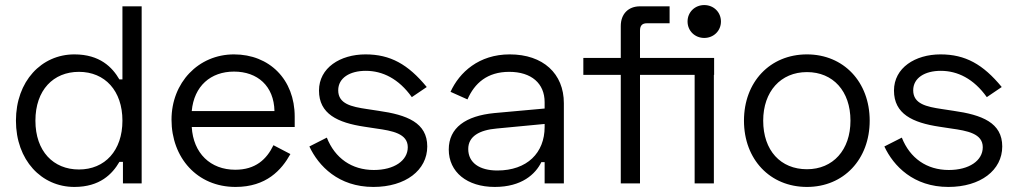

<svg xmlns="http://www.w3.org/2000/svg" viewBox="-20 -725 4018 759"><path d="M540 -700H464V-411H452C424 -459 375 -510 274 -510C144 -510 43 -404 43 -248C43 -92 144 14 274 14C375 14 424 -37 452 -85H466V0H540ZM292 -441C395 -441 464 -366 464 -248C464 -130 395 -55 292 -55C191 -55 120 -127 120 -248C120 -369 191 -441 292 -441Z M658 -252C658 -102 759 14 911 14C1033 14 1093 -53 1128 -116L1061 -151C1034 -95 990 -54 910 -54C812 -54 744 -119 738 -223H1145V-264C1145 -411 1045 -510 905 -510C764 -510 658 -398 658 -252ZM738 -286C747 -385 813 -442 905 -442C998 -442 1063 -385 1065 -286Z M1241 -367C1241 -275 1314 -240 1421 -224L1467 -217C1531 -208 1592 -197 1592 -143C1592 -90 1538 -53 1458 -53C1370 -53 1304 -100 1272 -181L1203 -146C1239 -69 1318 14 1456 14C1583 14 1669 -52 1669 -146C1669 -240 1589 -271 1476 -287L1430 -294C1370 -303 1317 -314 1317 -368C1317 -417 1363 -445 1426 -445C1492 -445 1556 -414 1608 -341L1667 -381C1593 -471 1523 -510 1425 -510C1325 -510 1241 -457 1241 -367Z M1761 -362 1828 -332C1856 -396 1906 -441 1993 -441C2081 -441 2133 -395 2133 -321V-296L1934 -278C1821 -267 1754 -220 1754 -134C1754 -45 1826 14 1936 14C2043 14 2097 -37 2120 -84H2133V0H2209V-317C2209 -434 2127 -510 1995 -510C1873 -510 1796 -439 1761 -362ZM1831 -136C1831 -186 1875 -211 1944 -217L2133 -235V-223C2133 -121 2064 -51 1946 -51C1875 -51 1831 -82 1831 -136Z M2764 -705C2727 -705 2698 -677 2698 -640C2698 -603 2727 -575 2764 -575C2801 -575 2830 -603 2830 -640C2830 -677 2801 -705 2764 -705ZM2803 -496H2510V-604C2510 -624 2519 -633 2537 -633H2627V-700H2510C2464 -700 2434 -670 2434 -622V-496H2286V-429H2434V0H2510V-429H2726V0H2802V-429H2803Z M2921 -248C2921 -95 3024 14 3170 14C3315 14 3418 -95 3418 -248C3418 -401 3315 -510 3170 -510C3024 -510 2921 -401 2921 -248ZM2997 -248C2997 -363 3066 -440 3170 -440C3273 -440 3342 -365 3342 -248C3342 -132 3273 -56 3170 -56C3066 -56 2997 -130 2997 -248Z M3514 -367C3514 -275 3587 -240 3694 -224L3740 -217C3804 -208 3865 -197 3865 -143C3865 -90 3811 -53 3731 -53C3643 -53 3577 -100 3545 -181L3476 -146C3512 -69 3591 14 3729 14C3856 14 3942 -52 3942 -146C3942 -240 3862 -271 3749 -287L3703 -294C3643 -303 3590 -314 3590 -368C3590 -417 3636 -445 3699 -445C3765 -445 3829 -414 3881 -341L3940 -381C3866 -471 3796 -510 3698 -510C3598 -510 3514 -457 3514 -367Z"/></svg>

Font: Space Text
Style: Regular
Weight: 400
Designer: Florian Karsten (Space Text), Colophon Foundry (Space Mono)
Foundry: Florian Karsten
Version: Version 1.003;PS 001.003;hotconv 1.0.88;makeotf.lib2.5.64775